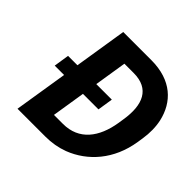

<svg xmlns="http://www.w3.org/2000/svg" viewBox="-176 -884 1058 1058"><g transform="rotate(45 352.5 -355.5)"><path d="M74 -313H147L97 0H314C363 0 408 -8 451 -24C573 -71 670 -179 695 -339L700 -371C708 -422 707 -468 698 -510C672 -626 587 -711 429 -711H210L161 -403H88ZM263 -118 294 -313H415L429 -403H308L338 -592H410C535 -592 572 -503 551 -372L546 -339C525 -208 458 -118 333 -118Z"/></g></svg>

Font: Asimov Pro
Style: BdObl
Weight: 700
Designer: Google
Version: Version 2.000980; 2014